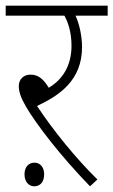

<svg xmlns="http://www.w3.org/2000/svg" viewBox="-20 -642 398 674"><path d="M322 -12C248 -84 166 -185 110 -270C189 -307 268 -360 268 -477C268 -516 258 -560 245 -587H358V-622H0V-587H206C218 -566 231 -531 231 -481C231 -411 199 -362 151 -334C132 -366 113 -380 87 -380C63 -380 46 -364 46 -340C46 -321 52 -301 71 -268C107 -206 193 -94 296 12ZM66 -30C66 -3 82 12 100 12C120 12 135 -2 135 -30C135 -55 121 -71 101 -71C80 -71 66 -55 66 -30Z"/></svg>

Font: Noto Sans Devanagari UI SemiCondensed ExtraLight
Style: Regular
Weight: 200
Width: 4
Designer: Jelle Bosma - Monotype Design Team
Foundry: Monotype Imaging Inc.
Version: Version 2.004